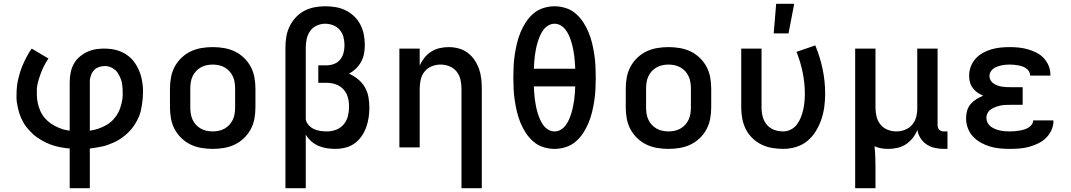

<svg xmlns="http://www.w3.org/2000/svg" viewBox="-20 -776 5640 1011"><path d="M347 215V6Q333 5 320 3Q307 1 294 -1.5Q281 -4 268.5 -7.5Q256 -11 243.5 -16Q231 -21 219.5 -26.5Q208 -32 196.5 -39Q185 -46 174 -53.5Q163 -61 153.5 -70Q144 -79 135 -88.5Q126 -98 118 -108.5Q110 -119 103.5 -130.5Q97 -142 91.5 -154Q86 -166 82 -178.5Q78 -191 74.5 -207Q71 -223 69 -235.5Q67 -248 67 -257V-277Q67 -287 67.5 -297.5Q68 -308 69 -318Q70 -328 71.5 -338Q73 -348 75.5 -357.5Q78 -367 80.5 -377Q83 -387 86 -396.5Q89 -406 92.5 -415.5Q96 -425 100 -434.5Q104 -444 108.5 -453Q113 -462 118.5 -473Q124 -484 129 -492.5Q134 -501 138 -507L147 -520L235 -468Q227 -456 219.5 -443Q212 -430 206 -417Q200 -404 194.5 -389Q189 -374 184 -357.5Q179 -341 176.5 -327.5Q174 -314 174 -305V-279Q174 -257 178.5 -235Q183 -213 192 -192.5Q201 -172 215.5 -155Q230 -138 248 -125.5Q266 -113 290 -103Q314 -93 329 -91L347 -88V-343Q347 -357 348.5 -371Q350 -385 353 -398.5Q356 -412 361.5 -425Q367 -438 374.5 -449.5Q382 -461 392 -470.5Q402 -480 413.5 -488Q425 -496 437.5 -502Q450 -508 463.5 -512Q477 -516 493 -518Q509 -520 518 -520H530Q547 -520 563.5 -518Q580 -516 596 -511.5Q612 -507 627 -499.5Q642 -492 655.5 -481.5Q669 -471 679.5 -458.5Q690 -446 698.5 -431.5Q707 -417 713.5 -401.5Q720 -386 724 -369.5Q728 -353 730.5 -334Q733 -315 733 -304V-289Q733 -273 731.5 -257Q730 -241 727.5 -224.5Q725 -208 721.5 -192.5Q718 -177 711.5 -162Q705 -147 697 -133Q689 -119 679.5 -106Q670 -93 658.5 -81.5Q647 -70 634 -59.5Q621 -49 607 -40.5Q593 -32 578.5 -25.5Q564 -19 548.5 -13.5Q533 -8 517.5 -4.5Q502 -1 485 1.5Q468 4 453 6V215ZM453 -88Q476 -91 498 -98.5Q520 -106 540 -117.5Q560 -129 576 -146Q592 -163 602.5 -183Q613 -203 619.5 -229.5Q626 -256 626 -272V-290Q626 -299 625.5 -308Q625 -317 624 -326Q623 -335 621 -344Q619 -353 615.5 -361.5Q612 -370 608 -378Q604 -386 599 -393.5Q594 -401 587 -407Q580 -413 572.5 -417.5Q565 -422 554.5 -425Q544 -428 538 -428H530Q520 -428 510 -425.5Q500 -423 491 -418.5Q482 -414 475 -406.5Q468 -399 463.5 -390Q459 -381 456 -369.5Q453 -358 453 -351Z M1100 8Q1070 8 1040.5 3Q1011 -2 984.5 -14.5Q958 -27 936 -48Q914 -69 900 -95Q886 -121 880.5 -150.5Q875 -180 875 -210V-310Q875 -340 880.5 -369.5Q886 -399 900 -425Q914 -451 936 -472Q958 -493 984.5 -505.5Q1011 -518 1040.5 -523Q1070 -528 1100 -528Q1130 -528 1159.5 -523Q1189 -518 1215.5 -505.5Q1242 -493 1264 -472Q1286 -451 1300 -425Q1314 -399 1319.5 -369.5Q1325 -340 1325 -310V-210Q1325 -180 1319.5 -150.5Q1314 -121 1300 -95Q1286 -69 1264 -48Q1242 -27 1215.5 -14.5Q1189 -2 1159.5 3Q1130 8 1100 8ZM1100 -84Q1116 -84 1132.5 -87.5Q1149 -91 1163 -99Q1177 -107 1188 -119Q1199 -131 1206 -146Q1213 -161 1215.5 -177.5Q1218 -194 1218 -210V-310Q1218 -326 1215.5 -342.5Q1213 -359 1206 -374Q1199 -389 1188 -401Q1177 -413 1163 -421Q1149 -429 1132.5 -432.5Q1116 -436 1100 -436Q1084 -436 1067.5 -432.5Q1051 -429 1037 -421Q1023 -413 1012 -401Q1001 -389 994 -374Q987 -359 984.5 -342.5Q982 -326 982 -310V-210Q982 -194 984.5 -177.5Q987 -161 994 -146Q1001 -131 1012 -119Q1023 -107 1037 -99Q1051 -91 1067.5 -87.5Q1084 -84 1100 -84Z M1483 215V-525Q1483 -554 1487.5 -582Q1492 -610 1504.5 -636Q1517 -662 1536.5 -683.5Q1556 -705 1581.5 -718.5Q1607 -732 1635 -737.5Q1663 -743 1692 -743Q1720 -743 1747 -738.5Q1774 -734 1799 -722Q1824 -710 1844.5 -690.5Q1865 -671 1877.5 -646.5Q1890 -622 1895.5 -595Q1901 -568 1901 -540Q1901 -517 1897 -494.5Q1893 -472 1882 -451.5Q1871 -431 1854.5 -415Q1838 -399 1818 -388Q1843 -377 1865 -359Q1887 -341 1901 -317Q1915 -293 1920 -265.5Q1925 -238 1925 -210Q1925 -183 1921 -156.5Q1917 -130 1908 -105Q1899 -80 1883.5 -58Q1868 -36 1846.5 -20.5Q1825 -5 1798.5 1.5Q1772 8 1746 8Q1723 8 1700.5 4.5Q1678 1 1657 -8Q1636 -17 1619 -32Q1602 -47 1590 -67V215ZM1703 -84Q1728 -84 1751.5 -93.5Q1775 -103 1790.5 -122Q1806 -141 1812 -165Q1818 -189 1818 -214Q1818 -230 1815.5 -246.5Q1813 -263 1806.5 -278Q1800 -293 1788.5 -305.5Q1777 -318 1763 -325.5Q1749 -333 1732.5 -336.5Q1716 -340 1700 -340H1656V-432H1700Q1720 -432 1739.5 -439.5Q1759 -447 1771.5 -462.5Q1784 -478 1789 -498Q1794 -518 1794 -538Q1794 -560 1788.5 -581Q1783 -602 1769 -618.5Q1755 -635 1734.5 -643Q1714 -651 1692 -651Q1669 -651 1647.5 -641Q1626 -631 1613 -612.5Q1600 -594 1595 -571Q1590 -548 1590 -525V-149Q1592 -132 1604.5 -118Q1617 -104 1633 -96.5Q1649 -89 1667 -86.5Q1685 -84 1703 -84Z M2410 215V-310Q2410 -334 2404.5 -357.5Q2399 -381 2384 -399.5Q2369 -418 2346.5 -427Q2324 -436 2300 -436Q2276 -436 2253.5 -427Q2231 -418 2216 -399.5Q2201 -381 2195.5 -357.5Q2190 -334 2190 -310V0H2083V-520H2190V-431Q2200 -453 2215 -472Q2230 -491 2250.5 -504Q2271 -517 2295 -522.5Q2319 -528 2343 -528Q2369 -528 2395 -521Q2421 -514 2442 -498.5Q2463 -483 2478 -461Q2493 -439 2502 -414Q2511 -389 2514 -362.5Q2517 -336 2517 -310V215Z M2900 8Q2870 8 2840.5 -1.5Q2811 -11 2788 -31Q2765 -51 2748.5 -76.5Q2732 -102 2720.5 -130Q2709 -158 2702 -187.5Q2695 -217 2690.5 -247Q2686 -277 2684.5 -307Q2683 -337 2683 -368Q2683 -398 2684.5 -428Q2686 -458 2690.5 -488Q2695 -518 2702 -547.5Q2709 -577 2720.5 -605Q2732 -633 2748.5 -658.5Q2765 -684 2788 -704Q2811 -724 2840.5 -733.5Q2870 -743 2900 -743Q2930 -743 2959.5 -733.5Q2989 -724 3012 -704Q3035 -684 3051.5 -658.5Q3068 -633 3079.5 -605Q3091 -577 3098 -547.5Q3105 -518 3109.5 -488Q3114 -458 3115.5 -428Q3117 -398 3117 -368Q3117 -337 3115.5 -307Q3114 -277 3109.5 -247Q3105 -217 3098 -187.5Q3091 -158 3079.5 -130Q3068 -102 3051.5 -76.5Q3035 -51 3012 -31Q2989 -11 2959.5 -1.5Q2930 8 2900 8ZM3009 -414Q3008 -431 3007 -449Q3006 -467 3003.5 -484.5Q3001 -502 2997.5 -519.5Q2994 -537 2989 -553.5Q2984 -570 2977 -586.5Q2970 -603 2959.5 -617.5Q2949 -632 2933.5 -641.5Q2918 -651 2900 -651Q2882 -651 2866.5 -641.5Q2851 -632 2840.5 -617.5Q2830 -603 2823 -586.5Q2816 -570 2811 -553.5Q2806 -537 2802.5 -519.5Q2799 -502 2796.5 -484.5Q2794 -467 2793 -449Q2792 -431 2791 -414ZM2900 -84Q2918 -84 2933.5 -93.5Q2949 -103 2959.5 -117.5Q2970 -132 2977 -148.5Q2984 -165 2989 -181.5Q2994 -198 2997.5 -215.5Q3001 -233 3003.5 -250.5Q3006 -268 3007 -286Q3008 -304 3009 -321H2791Q2792 -304 2793 -286Q2794 -268 2796.5 -250.5Q2799 -233 2802.5 -215.5Q2806 -198 2811 -181.5Q2816 -165 2823 -148.5Q2830 -132 2840.5 -117.5Q2851 -103 2866.5 -93.5Q2882 -84 2900 -84Z M3500 8Q3470 8 3440.5 3Q3411 -2 3384.5 -14.5Q3358 -27 3336 -48Q3314 -69 3300 -95Q3286 -121 3280.5 -150.5Q3275 -180 3275 -210V-310Q3275 -340 3280.5 -369.5Q3286 -399 3300 -425Q3314 -451 3336 -472Q3358 -493 3384.5 -505.5Q3411 -518 3440.5 -523Q3470 -528 3500 -528Q3530 -528 3559.5 -523Q3589 -518 3615.5 -505.5Q3642 -493 3664 -472Q3686 -451 3700 -425Q3714 -399 3719.5 -369.5Q3725 -340 3725 -310V-210Q3725 -180 3719.5 -150.5Q3714 -121 3700 -95Q3686 -69 3664 -48Q3642 -27 3615.5 -14.5Q3589 -2 3559.5 3Q3530 8 3500 8ZM3500 -84Q3516 -84 3532.5 -87.5Q3549 -91 3563 -99Q3577 -107 3588 -119Q3599 -131 3606 -146Q3613 -161 3615.5 -177.5Q3618 -194 3618 -210V-310Q3618 -326 3615.5 -342.5Q3613 -359 3606 -374Q3599 -389 3588 -401Q3577 -413 3563 -421Q3549 -429 3532.5 -432.5Q3516 -436 3500 -436Q3484 -436 3467.5 -432.5Q3451 -429 3437 -421Q3423 -413 3412 -401Q3401 -389 3394 -374Q3387 -359 3384.5 -342.5Q3382 -326 3382 -310V-210Q3382 -194 3384.5 -177.5Q3387 -161 3394 -146Q3401 -131 3412 -119Q3423 -107 3437 -99Q3451 -91 3467.5 -87.5Q3484 -84 3500 -84Z M4104 8Q4075 8 4045.5 3Q4016 -2 3989.5 -15Q3963 -28 3941.5 -49Q3920 -70 3907 -96Q3894 -122 3888.5 -151.5Q3883 -181 3883 -210V-520H3990V-210Q3990 -194 3992.5 -178Q3995 -162 4001 -147Q4007 -132 4017.5 -119.5Q4028 -107 4042 -99Q4056 -91 4072 -87.5Q4088 -84 4104 -84Q4125 -84 4144.5 -94Q4164 -104 4176.5 -121Q4189 -138 4197 -158Q4205 -178 4209.5 -198.5Q4214 -219 4216 -240Q4218 -261 4218 -283Q4218 -339 4206.5 -395Q4195 -451 4174 -503L4273 -537Q4298 -477 4311.5 -412.5Q4325 -348 4325 -283Q4325 -248 4320.5 -214Q4316 -180 4305 -147.5Q4294 -115 4276 -85.5Q4258 -56 4231.5 -34Q4205 -12 4171.5 -2Q4138 8 4104 8ZM4054 -600 4067 -756H4162L4132 -600Z M4483 215V-520H4590V-210Q4590 -186 4595.5 -162.5Q4601 -139 4616 -120.5Q4631 -102 4653.5 -93Q4676 -84 4700 -84Q4723 -84 4745 -92.5Q4767 -101 4782 -118Q4797 -135 4803.5 -157.5Q4810 -180 4810 -203V-520H4917V-118Q4917 -111 4919 -104.5Q4921 -98 4925.5 -93Q4930 -88 4936.5 -86Q4943 -84 4950 -84H4969V8H4950Q4927 8 4903.5 3Q4880 -2 4860 -15Q4840 -28 4827 -48.5Q4814 -69 4811 -92Q4802 -70 4786.5 -50Q4771 -30 4750.5 -16.5Q4730 -3 4706 2.5Q4682 8 4657 8Q4639 8 4620.5 5Q4602 2 4585 -6Q4588 23 4589 51Q4590 79 4590 107V215Z M5297 8Q5271 8 5244.5 5.5Q5218 3 5193 -4.5Q5168 -12 5144.5 -25Q5121 -38 5103 -57.5Q5085 -77 5076 -102Q5067 -127 5067 -154Q5067 -174 5072.5 -193.5Q5078 -213 5091 -228Q5104 -243 5121 -253.5Q5138 -264 5157 -272Q5141 -279 5127 -288.5Q5113 -298 5102.5 -312Q5092 -326 5087.5 -342.5Q5083 -359 5083 -377Q5083 -401 5091.5 -424.5Q5100 -448 5116.5 -466.5Q5133 -485 5154.5 -497Q5176 -509 5199.5 -516Q5223 -523 5247.5 -525.5Q5272 -528 5297 -528Q5321 -528 5345 -525.5Q5369 -523 5392 -516.5Q5415 -510 5437 -499Q5459 -488 5475.5 -470.5Q5492 -453 5501.5 -430.5Q5511 -408 5511 -384V-378H5404V-380Q5404 -391 5398 -400.5Q5392 -410 5382.5 -416.5Q5373 -423 5362.5 -426.5Q5352 -430 5341 -432Q5330 -434 5319 -435Q5308 -436 5297 -436Q5286 -436 5274.5 -435Q5263 -434 5252 -431.5Q5241 -429 5230 -425Q5219 -421 5210 -414Q5201 -407 5195.5 -397Q5190 -387 5190 -375Q5190 -364 5196 -353.5Q5202 -343 5211.5 -336.5Q5221 -330 5232 -326Q5243 -322 5254 -320Q5265 -318 5276.5 -317.5Q5288 -317 5300 -317H5365V-224H5300Q5287 -224 5273.5 -223.5Q5260 -223 5247 -220Q5234 -217 5221.5 -212.5Q5209 -208 5198 -200.5Q5187 -193 5180.5 -181Q5174 -169 5174 -155Q5174 -142 5180 -130Q5186 -118 5196.5 -110Q5207 -102 5219.5 -97Q5232 -92 5245 -89Q5258 -86 5271 -85Q5284 -84 5297 -84Q5309 -84 5321.5 -85Q5334 -86 5346.5 -88Q5359 -90 5371 -93.5Q5383 -97 5393.5 -103Q5404 -109 5412 -119Q5420 -129 5420 -142H5527V-138Q5527 -113 5516 -89.5Q5505 -66 5486.5 -48.5Q5468 -31 5445 -20Q5422 -9 5397.5 -2.5Q5373 4 5347.5 6Q5322 8 5297 8Z"/></svg>

Font: Iosevka Aile Semibold
Style: Regular
Weight: 600
Designer: Belleve Invis
Foundry: Belleve Invis
Version: Version 31.1.0; ttfautohint (v1.8.4)